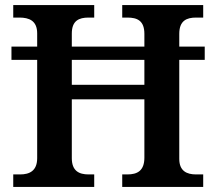

<svg xmlns="http://www.w3.org/2000/svg" viewBox="-20 -734 849 754"><path d="M32 0H350V-49H328C290 -49 262 -63 262 -113V-344H547V-115C547 -63 519 -49 480 -49H460V0H778V-49H750C714 -49 684 -62 684 -110V-499H784V-551H684V-601C684 -653 713 -665 750 -665H778V-714H460V-665H480C519 -665 547 -653 547 -601V-551H262V-602C262 -653 290 -665 328 -665H350V-714H32V-665H56C94 -665 126 -653 126 -603V-551H25V-499H126V-113C126 -63 96 -49 59 -49H32ZM262 -401V-499H547V-401Z"/></svg>

Font: Noto Serif Sinhala SemiBold
Style: Regular
Weight: 600
Designer: Jelle Bosma - Monotype Design Team
Foundry: Monotype Imaging Inc.
Version: Version 2.007